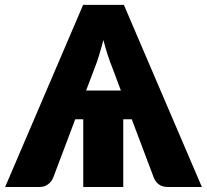

<svg xmlns="http://www.w3.org/2000/svg" viewBox="-40 -748 827 768"><path d="M443.5 -386 409 -478Q400.5 -499 391.2 -527Q382 -555 373.5 -588Q365 -555 356.2 -526.5Q347.5 -498 339 -477L304.5 -386ZM767.5 0H631.5Q609.5 0 595.8 -10.2Q582 -20.5 575.5 -36.5L487 -271H453V0H293V-271H261L172.5 -36.5Q167 -22.5 152.8 -11.2Q138.5 0 117.5 0H-19.5L292.5 -728.5H455.5Z"/></svg>

Font: Lato ExtraBold
Style: Regular
Weight: 800
Designer: Lukasz Dziedzic with Adam Twardoch and Botio Nikoltchev
Foundry: tyPoland Lukasz Dziedzic
Version: Version 2.015; 2015-08-06; http://www.latofonts.com/